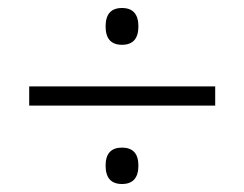

<svg xmlns="http://www.w3.org/2000/svg" viewBox="-20 -593 611 480"><path d="M285 -481Q244 -481 244 -527Q244 -573 285 -573Q326 -573 326 -527Q326 -481 285 -481ZM53 -329V-377H518V-329ZM285 -133Q244 -133 244 -179Q244 -224 285 -224Q326 -224 326 -179Q326 -133 285 -133Z"/></svg>

Font: RS Noto Sans Light
Style: Regular
Weight: 300
Designer: Monotype Design Team
Foundry: Monotype Imaging Inc.
Version: Version 3.10